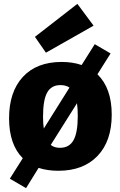

<svg xmlns="http://www.w3.org/2000/svg" viewBox="-20 -872 623 995"><path d="M300 -551Q357 -551 403 -535L471 -643L553 -595L485 -487Q559 -415 559 -278Q559 -141 485.5 -64Q412 13 282 13Q226 13 180 -2L115 103L31 54L98 -52Q27 -123 27 -259Q27 -396 98.5 -473.5Q170 -551 300 -551ZM293 -431Q246 -431 224.5 -392.5Q203 -354 203 -267Q203 -232 207 -206L340 -418Q322 -431 293 -431ZM383 -271Q383 -309 379 -337L243 -121Q261 -106 291 -106Q339 -106 361 -145.5Q383 -185 383 -271ZM218 -599 161 -681 381 -852 465 -739Z"/></svg>

Font: Bitter ExtraBold
Style: Regular
Weight: 800
Designer: Sol Matas, and Bitter project Authors
Foundry: Sol Matas
Version: Version 2.001